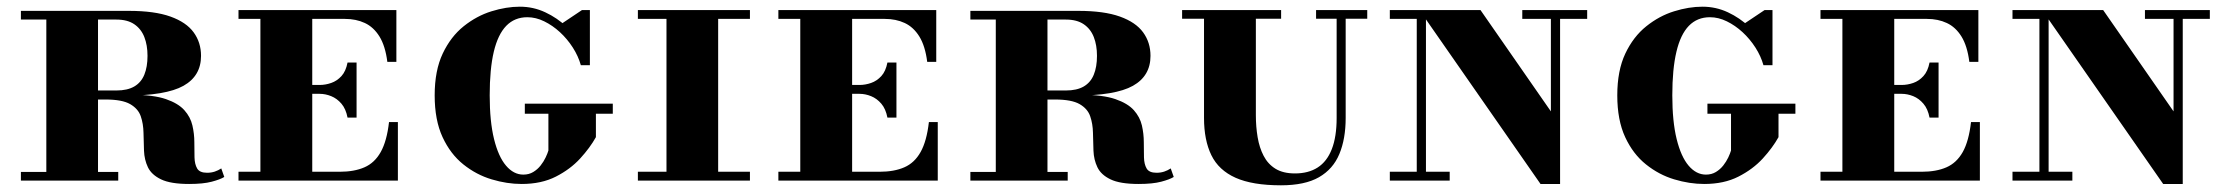

<svg xmlns="http://www.w3.org/2000/svg" viewBox="-20 -540 6662 574"><path d="M198.5 -254V-269.5H328Q361 -269.5 381.5 -281.5Q402 -293.5 411.5 -316.8Q421 -340 421 -373Q421 -405 411.5 -429.2Q402 -453.5 381.5 -467.5Q361 -481.5 328 -481.5H42.5V-507.5H365.5Q442 -507.5 489.5 -490.5Q537 -473.5 559 -443.2Q581 -413 581 -373Q581 -313 528.5 -283.5Q476 -254 353 -254ZM42.5 0V-26H333.5V0ZM118.5 0V-507.5H273V0ZM545.5 10Q490 10 461.5 -3.8Q433 -17.5 422.2 -40Q411.5 -62.5 410.5 -89.5Q409.5 -116.5 409 -143.2Q408.5 -170 400.8 -192.5Q393 -215 369 -228.8Q345 -242.5 295.5 -242.5H198.5V-256.5H375.5Q438.5 -256.5 475.8 -243.8Q513 -231 531.2 -210.5Q549.5 -190 555.2 -165Q561 -140 561 -115Q561 -90 561.5 -69.5Q562 -49 569.5 -36.2Q577 -23.5 599 -23.5Q611.5 -23.5 622 -27Q632.5 -30.5 641.5 -36.5L650.5 -11Q638.5 -3.5 613 3.2Q587.5 10 545.5 10Z M1019 -188.5Q1014 -214.5 1000.8 -230Q987.5 -245.5 970.2 -252.5Q953 -259.5 935.5 -259.5H880.5V-286H935.5Q953 -286 970.2 -292Q987.5 -298 1000.8 -312.5Q1014 -327 1019 -353H1046V-188.5ZM1143 -175H1169.5V0H693V-26.5H758.5V-483.5H693V-510H1165V-355H1138Q1132 -402.5 1114.5 -430.8Q1097 -459 1070.8 -471.2Q1044.5 -483.5 1011 -483.5H913.5V-26.5H995.5Q1039 -26.5 1069.5 -39.8Q1100 -53 1118.2 -85.5Q1136.5 -118 1143 -175Z M1539.5 10Q1495.5 10 1449.8 -3.8Q1404 -17.5 1365.2 -48.5Q1326.5 -79.5 1303 -130.2Q1279.5 -181 1279.5 -255Q1279.5 -329 1303.5 -379.8Q1327.5 -430.5 1366.2 -461.5Q1405 -492.5 1449.2 -506.2Q1493.5 -520 1534 -520Q1574.5 -520 1610.2 -503.2Q1646 -486.5 1674 -459.8Q1702 -433 1720.2 -402.8Q1738.5 -372.5 1743.5 -345H1716.5Q1709 -372 1692.5 -397.8Q1676 -423.5 1654 -443.8Q1632 -464 1607 -476.2Q1582 -488.5 1556.5 -488.5Q1518.5 -488.5 1493.5 -462.8Q1468.5 -437 1456.2 -385.2Q1444 -333.5 1444 -255Q1444 -177 1457 -124.2Q1470 -71.5 1492.8 -44.8Q1515.5 -18 1544.5 -18Q1561.5 -18 1574.2 -25.8Q1587 -33.5 1596.2 -45.2Q1605.5 -57 1611.2 -69.2Q1617 -81.5 1619.5 -90V-211.5H1761.5V-130Q1744 -98.5 1714.5 -66.2Q1685 -34 1641.8 -12Q1598.5 10 1539.5 10ZM1549 -200V-230H1812V-200ZM1743.5 -345Q1731 -367.5 1717.8 -386.8Q1704.5 -406 1688.8 -424.8Q1673 -443.5 1652 -464.5L1720 -510H1743.5Z M1972.5 0V-510H2127V0ZM1887 0V-26.5H2222V0ZM1887 -483.5V-510H2222V-483.5Z M2633 -188.5Q2628 -214.5 2614.8 -230Q2601.5 -245.5 2584.2 -252.5Q2567 -259.5 2549.5 -259.5H2494.5V-286H2549.5Q2567 -286 2584.2 -292Q2601.5 -298 2614.8 -312.5Q2628 -327 2633 -353H2660V-188.5ZM2757 -175H2783.5V0H2307V-26.5H2372.5V-483.5H2307V-510H2779V-355H2752Q2746 -402.5 2728.5 -430.8Q2711 -459 2684.8 -471.2Q2658.5 -483.5 2625 -483.5H2527.5V-26.5H2609.5Q2653 -26.5 2683.5 -39.8Q2714 -53 2732.2 -85.5Q2750.5 -118 2757 -175Z M3037 -254V-269.5H3166.5Q3199.5 -269.5 3220 -281.5Q3240.5 -293.5 3250 -316.8Q3259.5 -340 3259.5 -373Q3259.5 -405 3250 -429.2Q3240.5 -453.5 3220 -467.5Q3199.5 -481.5 3166.5 -481.5H2881V-507.5H3204Q3280.5 -507.5 3328 -490.5Q3375.5 -473.5 3397.5 -443.2Q3419.5 -413 3419.5 -373Q3419.5 -313 3367 -283.5Q3314.5 -254 3191.5 -254ZM2881 0V-26H3172V0ZM2957 0V-507.5H3111.5V0ZM3384 10Q3328.5 10 3300 -3.8Q3271.5 -17.5 3260.8 -40Q3250 -62.5 3249 -89.5Q3248 -116.5 3247.5 -143.2Q3247 -170 3239.2 -192.5Q3231.5 -215 3207.5 -228.8Q3183.5 -242.5 3134 -242.5H3037V-256.5H3214Q3277 -256.5 3314.2 -243.8Q3351.5 -231 3369.8 -210.5Q3388 -190 3393.8 -165Q3399.5 -140 3399.5 -115Q3399.5 -90 3400 -69.5Q3400.5 -49 3408 -36.2Q3415.5 -23.5 3437.5 -23.5Q3450 -23.5 3460.5 -27Q3471 -30.5 3480 -36.5L3489 -11Q3477 -3.5 3451.5 3.2Q3426 10 3384 10Z M3809.5 14Q3724.5 14 3674 -8.5Q3623.5 -31 3601.5 -76Q3579.5 -121 3579.5 -187.5V-510H3734.5V-195.5Q3734.5 -161 3739.8 -129.8Q3745 -98.5 3757.8 -74Q3770.5 -49.5 3793.2 -35.5Q3816 -21.5 3851.5 -21.5Q3891.5 -21.5 3919.2 -39.2Q3947 -57 3961.5 -94Q3976 -131 3976 -187.5V-510H4003V-187.5Q4003 -125 3984.2 -79.8Q3965.5 -34.5 3923.2 -10.2Q3881 14 3809.5 14ZM3514 -484V-510H3810V-484ZM3914.5 -484V-510H4067.5V-484Z M4585.5 10 4223.5 -510H4406L4616.5 -207V-510H4644V10ZM4135 0V-26.5H4314V0ZM4215.5 0V-483.5H4135V-510H4243V0ZM4531 -483.5V-510H4725V-483.5Z M5075 10Q5031 10 4985.2 -3.8Q4939.5 -17.5 4900.8 -48.5Q4862 -79.5 4838.5 -130.2Q4815 -181 4815 -255Q4815 -329 4839 -379.8Q4863 -430.5 4901.8 -461.5Q4940.5 -492.5 4984.8 -506.2Q5029 -520 5069.5 -520Q5110 -520 5145.8 -503.2Q5181.5 -486.5 5209.5 -459.8Q5237.5 -433 5255.8 -402.8Q5274 -372.5 5279 -345H5252Q5244.5 -372 5228 -397.8Q5211.5 -423.5 5189.5 -443.8Q5167.5 -464 5142.5 -476.2Q5117.5 -488.5 5092 -488.5Q5054 -488.5 5029 -462.8Q5004 -437 4991.8 -385.2Q4979.5 -333.5 4979.5 -255Q4979.5 -177 4992.5 -124.2Q5005.5 -71.5 5028.2 -44.8Q5051 -18 5080 -18Q5097 -18 5109.8 -25.8Q5122.5 -33.5 5131.8 -45.2Q5141 -57 5146.8 -69.2Q5152.5 -81.5 5155 -90V-211.5H5297V-130Q5279.5 -98.5 5250 -66.2Q5220.5 -34 5177.2 -12Q5134 10 5075 10ZM5084.5 -200V-230H5347.5V-200ZM5279 -345Q5266.5 -367.5 5253.2 -386.8Q5240 -406 5224.2 -424.8Q5208.5 -443.5 5187.5 -464.5L5255.5 -510H5279Z M5748.5 -188.5Q5743.5 -214.5 5730.2 -230Q5717 -245.5 5699.8 -252.5Q5682.5 -259.5 5665 -259.5H5610V-286H5665Q5682.5 -286 5699.8 -292Q5717 -298 5730.2 -312.5Q5743.5 -327 5748.5 -353H5775.5V-188.5ZM5872.5 -175H5899V0H5422.5V-26.5H5488V-483.5H5422.5V-510H5894.5V-355H5867.5Q5861.5 -402.5 5844 -430.8Q5826.5 -459 5800.2 -471.2Q5774 -483.5 5740.5 -483.5H5643V-26.5H5725Q5768.5 -26.5 5799 -39.8Q5829.5 -53 5847.8 -85.5Q5866 -118 5872.5 -175Z M6447 10 6085 -510H6267.5L6478 -207V-510H6505.5V10ZM5996.5 0V-26.5H6175.5V0ZM6077 0V-483.5H5996.5V-510H6104.5V0ZM6392.5 -483.5V-510H6586.5V-483.5Z"/></svg>

Font: Bodoni Moda SC 9pt
Style: Bold
Weight: 700
Designer: Owen Earl
Foundry: indestructible type
Version: Version 2.005